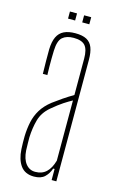

<svg xmlns="http://www.w3.org/2000/svg" viewBox="-109 -733 488 785"><g transform="rotate(15 135.0 -340.0)"><path d="M118 5Q80 5 61.2 -20.8Q42.5 -46.5 40 -90Q39.5 -105 39 -118Q38.5 -131 39 -145Q40 -177 46 -205.2Q52 -233.5 67 -258.2Q82 -283 110 -305Q128 -318.5 149.2 -333Q170.5 -347.5 192 -360V-514Q192 -552.5 177.8 -568.8Q163.5 -585 129 -585Q99 -585 82.2 -570.5Q65.5 -556 64 -514Q63.5 -499.5 63.2 -482.2Q63 -465 63.2 -446.5Q63.5 -428 64 -410H45Q44.5 -437 44 -464.8Q43.5 -492.5 44 -514Q45 -546.5 54.5 -566.5Q64 -586.5 83 -595.8Q102 -605 131 -605Q161 -605 178.8 -595.5Q196.5 -586 204.2 -566Q212 -546 212 -514V0H192V-47H186Q178.5 -24.5 163 -9.8Q147.5 5 118 5ZM118 -15Q146.5 -15 164.5 -31.8Q182.5 -48.5 192 -82V-337Q175.5 -328 156.8 -315.8Q138 -303.5 110 -280Q79.5 -254 70 -219.5Q60.5 -185 59 -145Q59 -137 59.2 -121.5Q59.5 -106 60 -90Q62.5 -54 78 -34.5Q93.5 -15 118 -15ZM146 -655V-685H176V-655ZM86 -655V-685H116V-655Z"/></g></svg>

Font: Big Shoulders Display Thin Thin
Style: Regular
Weight: 250
Version: Version 2.002